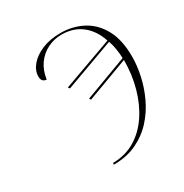

<svg xmlns="http://www.w3.org/2000/svg" viewBox="-170 -860 962 1004"><g transform="rotate(-30 311.5 -358.0)"><path d="M232 0Q307 -1 365.5 -36Q424 -71 465 -132Q506 -193 528 -272Q550 -351 550 -438L297 -344L291 -354L549 -450Q548 -479 543 -509Q538 -539 530 -559L231 -450L224 -460L526 -569Q503 -639 453.5 -677.5Q404 -716 333 -716Q288 -716 248.5 -696.5Q209 -677 182.5 -640Q156 -603 149 -551Q119 -553 119 -586Q119 -622 146 -654Q173 -686 221 -706Q269 -726 333 -726Q404 -726 464 -695Q524 -664 560 -599Q596 -534 596 -432Q596 -378 583 -318Q570 -258 542.5 -199.5Q515 -141 472 -94Q429 -47 369 -18.5Q309 10 230 10Z"/></g></svg>

Font: Noto Serif Display ExtraLight
Style: Italic
Weight: 200
Italic angle: -12°
Designer: Monotype Design Team
Foundry: Monotype Imaging Inc.
Version: Version 2.009